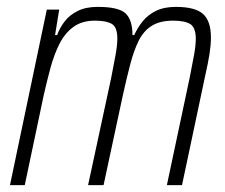

<svg xmlns="http://www.w3.org/2000/svg" viewBox="-20 -538 654 558"><path d="M9 0 116 -510H152L140 -436H146Q154 -458 168.5 -476.5Q183 -495 206.5 -506.5Q230 -518 264 -518Q325 -518 345 -499Q365 -480 365 -436H370Q380 -458 395 -476.5Q410 -495 433.5 -506.5Q457 -518 491 -518Q547 -518 570 -497.5Q593 -477 593 -429Q593 -408 589 -382Q585 -356 577 -321L509 0H465L531 -311Q539 -351 544 -378.5Q549 -406 549 -425Q549 -458 533 -468Q517 -478 483 -478Q445 -478 421 -463Q397 -448 383 -419.5Q369 -391 358.5 -351Q348 -311 337 -261L281 0H236L303 -311Q311 -351 316 -379Q321 -407 321 -426Q321 -459 305 -468.5Q289 -478 256 -478Q218 -478 193 -459.5Q168 -441 152.5 -410Q137 -379 126.5 -340Q116 -301 107 -261L52 0Z"/></svg>

Font: Saira Condensed ExtraLight
Style: Italic
Weight: 250
Width: 3
Italic angle: -12°
Designer: Hector Gatti with collaboration of the Omnibus-Type team
Foundry: Omnibus-Type
Version: Version 1.101